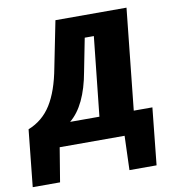

<svg xmlns="http://www.w3.org/2000/svg" viewBox="-83 -651 800 882"><g transform="rotate(-10 316.5 -209.5)"><path d="M-1.5 159.2H126L152.3 0H455.1L449.7 159.2H576.2L603.5 -106.4H516.6L565.9 -578.1H234.4L191.4 -363.3C178.4 -293 158.9 -237 132.8 -195.3C106.8 -153.6 71.1 -123.9 25.9 -106ZM219.7 -106.4C270.2 -147.8 304.5 -219.6 322.8 -321.8L353 -475.6H395.5L356.4 -106.4Z"/></g></svg>

Font: Oswald
Style: Heavy
Weight: 800
Designer: Vernon Adams
Foundry: Vernon Adams
Version: 3.0; ttfautohint (v0.95.6-bc232) -l 8 -r 50 -G 200 -x 0 -w "